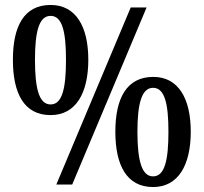

<svg xmlns="http://www.w3.org/2000/svg" viewBox="-20 -744 821 774"><path d="M184 -280C286 -280 336 -369 336 -503C336 -637 286 -724 184 -724C76 -724 32 -637 32 -503C32 -369 76 -280 184 -280ZM207 0H271L571 -714H507ZM184 -323C137 -323 121 -388 121 -503C121 -616 137 -680 184 -680C231 -680 246 -616 246 -503C246 -388 231 -323 184 -323ZM597 10C699 10 749 -79 749 -213C749 -347 699 -434 598 -434C490 -434 445 -347 445 -213C445 -79 490 10 597 10ZM597 -33C551 -33 534 -98 534 -213C534 -326 551 -390 597 -390C644 -390 659 -326 659 -213C659 -98 644 -33 597 -33Z"/></svg>

Font: Noto Serif Condensed Semi
Style: Regular
Weight: 600
Width: 3
Designer: Monotype Design Team
Foundry: Monotype Imaging Inc.
Version: Version 1.002